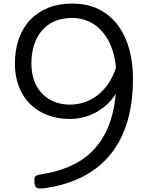

<svg xmlns="http://www.w3.org/2000/svg" viewBox="-20 -1039 852 1070"><path d="M382 -1019Q491 -1019 566.5 -966.5Q642 -914 681.5 -819.5Q721 -725 721 -598Q721 -493 701 -404.5Q681 -316 641.5 -246Q602 -176 543.5 -124Q485 -72 407.5 -38.5Q330 -5 234 9Q199 14 186.5 8.5Q174 3 172 -21Q170 -43 174.5 -52.5Q179 -62 201 -66Q294 -80 365 -110.5Q436 -141 486 -188.5Q536 -236 567.5 -298Q599 -360 614 -437Q629 -514 629 -605Q629 -687 610 -749.5Q591 -812 557.5 -854Q524 -896 479 -917.5Q434 -939 383 -939Q329 -939 286.5 -921.5Q244 -904 215 -870.5Q186 -837 170.5 -790.5Q155 -744 155 -686Q155 -616 181.5 -564.5Q208 -513 257 -484.5Q306 -456 371 -456Q406 -456 440.5 -466Q475 -476 506 -496Q537 -516 563.5 -546.5Q590 -577 609.5 -618.5Q629 -660 639 -712L678 -650Q663 -579 632 -527Q601 -475 559 -442Q517 -409 468.5 -392.5Q420 -376 370 -376Q300 -376 243.5 -398Q187 -420 147 -460Q107 -500 85 -557Q63 -614 63 -684Q63 -761 85 -823Q107 -885 148.5 -928.5Q190 -972 248.5 -995.5Q307 -1019 382 -1019Z"/></svg>

Font: Playwrite PE
Style: Regular
Weight: 400
Designer: Veronika Burian, José Scaglione
Foundry: TypeTogether
Version: Version 1.002